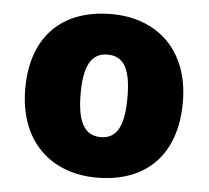

<svg xmlns="http://www.w3.org/2000/svg" viewBox="-45 -611 728 670"><g transform="rotate(5 318.5 -276.5)"><path d="M594 -278C594 -461 479 -563 320 -563C147 -563 42 -461 42 -278C42 -93 157 10 317 10C489 10 594 -93 594 -278ZM236 -278C236 -372 260 -421 318 -421C378 -421 400 -372 400 -278C400 -183 378 -132 319 -132C259 -132 236 -183 236 -278Z"/></g></svg>

Font: Noto Sans Gujarati Black
Style: Regular
Weight: 900
Designer: Jelle Bosma - Monotype Design Team, Universal Thirst
Foundry: Monotype Imaging Inc.
Version: Version 2.106